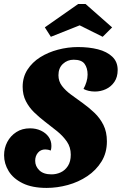

<svg xmlns="http://www.w3.org/2000/svg" viewBox="-20 -914 605 955"><path d="M212 20.7Q140 20.7 92.8 -2.5Q45.7 -25.7 23 -63Q0.3 -100.3 0.3 -141.7Q0.3 -177.7 16.3 -208Q32.3 -238.3 61.2 -257Q90 -275.7 129.3 -275.7Q159.3 -275.7 183.5 -264.3Q207.7 -253 221.7 -233.5Q235.7 -214 235.7 -188Q235.7 -183 235 -177Q234.3 -171 232.7 -165.3Q226 -168 219 -169.3Q212 -170.7 205.3 -170.7Q182.3 -170.7 168.7 -154.3Q155 -138 155 -114.3Q155 -87 175.7 -66.8Q196.3 -46.7 236 -46.7Q260.3 -46.7 282 -56.7Q303.7 -66.7 317.8 -88.5Q332 -110.3 332 -144.7Q332 -181.7 312.7 -209.7Q293.3 -237.7 264 -261.5Q234.7 -285.3 203 -309.3Q174.7 -331 149.7 -355.3Q124.7 -379.7 108.7 -410.8Q92.7 -442 92.7 -482.3Q92.7 -530.3 116.5 -567.3Q140.3 -604.3 179.8 -629.2Q219.3 -654 268.5 -667Q317.7 -680 368.3 -680Q422.7 -680 467.2 -668.7Q511.7 -657.3 538.5 -632Q565.3 -606.7 565.3 -566Q565.3 -530.7 549 -506.7Q532.7 -482.7 506.8 -470.7Q481 -458.7 452.3 -458.7Q436.3 -458.7 421.5 -462Q406.7 -465.3 395.3 -471.7Q404.3 -488 410 -506.5Q415.7 -525 415.7 -543Q415.7 -575.7 400.7 -596.3Q385.7 -617 346.3 -617Q315.3 -617 293 -596.3Q270.7 -575.7 270.7 -539.7Q270.7 -509.7 288.5 -486.3Q306.3 -463 334.2 -442.7Q362 -422.3 392.7 -400.3Q422.7 -378.7 450 -352.7Q477.3 -326.7 494.5 -292.3Q511.7 -258 511.7 -210.7Q511.7 -154 485 -110.7Q458.3 -67.3 414.3 -37.8Q370.3 -8.3 317.3 6.2Q264.3 20.7 212 20.7ZM233 -731 203 -778 368.7 -894H405.7L537.7 -777.7L490.7 -731L376.3 -788Z"/></svg>

Font: Sansita Swashed Light
Style: Regular
Weight: 300
Designer: Pablo Cosgaya
Foundry: Omnibus-Type
Version: Version 1.003